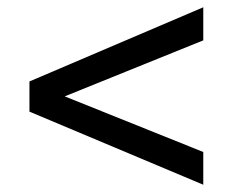

<svg xmlns="http://www.w3.org/2000/svg" viewBox="-20 -513 640 528"><path d="M61 -206V-289L539 -493V-402L158 -248L539 -95V-5Z"/></svg>

Font: Heuristica
Style: Bold
Weight: 700
Version: Version 1.0.2